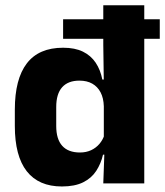

<svg xmlns="http://www.w3.org/2000/svg" viewBox="-20 -680 613 712"><path d="M214 -536V-608.5H572.5V-536ZM209.5 11.5Q123.5 11.5 79.2 -45Q35 -101.5 35 -213V-273.5Q35 -387 79.5 -445Q124 -503 214 -503Q258 -503 287.5 -488.5Q317 -474 334.8 -447.5Q352.5 -421 359.5 -385H401L365 -286Q364 -316.5 353 -337.5Q342 -358.5 322.2 -369.8Q302.5 -381 274.5 -381Q232.5 -381 210.5 -356.5Q188.5 -332 188.5 -283V-212.5Q188.5 -164 210.8 -139.2Q233 -114.5 276.5 -114.5Q299.5 -114.5 317.8 -123Q336 -131.5 348.8 -146.5Q361.5 -161.5 367.5 -180.5L405 -106.5H362Q354.5 -73.5 337 -46.5Q319.5 -19.5 288.5 -4Q257.5 11.5 209.5 11.5ZM363 0 367.5 -124.5 365 -150.5V-349.5V-371L363 -513.5V-660.5H515V0Z"/></svg>

Font: Anek Latin
Style: Bold
Weight: 700
Designer: Yesha Goshar
Foundry: Ek Type
Version: Version 1.003